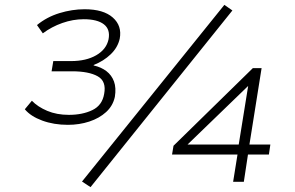

<svg xmlns="http://www.w3.org/2000/svg" viewBox="-20 -747 1213 789"><path d="M259 -234Q201 -234 153.5 -251.5Q106 -269 82 -298L111 -333Q135 -308 174 -291.5Q213 -275 263 -275Q319 -275 359.5 -294.5Q400 -314 408 -361Q418 -413 381.5 -433.5Q345 -454 276 -454H192L199 -496H272Q334 -496 375.5 -520Q417 -544 426 -585Q434 -626 407 -647Q380 -668 324 -668Q280 -668 236 -652.5Q192 -637 156 -610L132 -644Q172 -677 224 -693Q276 -709 328 -709Q405 -709 443.5 -675Q482 -641 472 -588Q464 -552 435 -524Q406 -496 365 -480V-478Q396 -471 417.5 -454.5Q439 -438 448.5 -412Q458 -386 452 -349Q444 -312 416 -286.5Q388 -261 347 -247.5Q306 -234 259 -234ZM352 22 317 -1 902 -727 935 -704ZM938 0 956 -112H687L693 -148L1019 -467H1055L1005 -153H1091L1085 -112H999L982 0ZM961 -153 1000 -395H1001L731 -134L732 -153Z"/></svg>

Font: Nunito Sans 7pt SemiExpanded ExtraLight
Style: Italic
Weight: 250
Width: 6
Italic angle: -9°
Designer: Vernon Adams
Foundry: Vernon Adams
Version: Version 3.101;gftools[0.9.27]